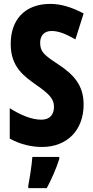

<svg xmlns="http://www.w3.org/2000/svg" viewBox="-20 -744 477 985"><path d="M409 -208C409 -303 362 -360 277 -415C206 -462 186 -478 186 -525C186 -560 206 -585 244 -585C279 -585 314 -572 367 -542L409 -675C344 -709 290 -724 238 -724C105 -724 34 -640 35 -517C35 -397 108 -350 168 -307C232 -262 257 -237 257 -196C257 -159 238 -130 192 -130C142 -130 85 -154 30 -189V-33C86 -2 144 10 196 10C322 10 409 -74 409 -208ZM284 72V61H146C143 103 132 173 125 208V221H220C245 174 268 122 284 72Z"/></svg>

Font: Noto Sans Kannada ExtraCondensed ExtraBold
Style: Regular
Weight: 800
Width: 2
Designer: Jelle Bosma - Monotype Design Team
Foundry: Monotype Imaging Inc.
Version: Version 2.005